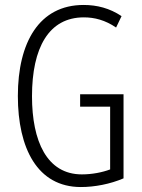

<svg xmlns="http://www.w3.org/2000/svg" viewBox="-20 -744 573 774"><path d="M303 -364V-314H424V-61C392 -49 351 -41 310 -41C169 -41 109 -175 109 -356C109 -552 177 -674 318 -674C361 -674 404 -663 448 -633L470 -679C422 -711 371 -724 317 -724C138 -724 52 -573 52 -357C52 -146 131 10 306 10C362 10 424 -2 478 -25V-364Z"/></svg>

Font: Noto Sans Devanagari UI ExtraCondensed Light
Style: Regular
Weight: 300
Width: 2
Designer: Jelle Bosma - Monotype Design Team
Foundry: Monotype Imaging Inc.
Version: Version 2.004